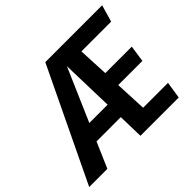

<svg xmlns="http://www.w3.org/2000/svg" viewBox="-206 -902 1113 1113"><g transform="rotate(-45 350.0 -346.0)"><path d="M473 -588 482 -401H699L684 -299H486L495 -104H699L683 0H369L365 -157H166L98 0H-51L281 -692H747L717 -588ZM362 -262 353 -587 212 -262Z"/></g></svg>

Font: Fira Sans Condensed SemiBold
Style: Italic
Weight: 600
Width: 3
Italic angle: -8°
Designer: bBox Type GmbH & Carrois Corporate GbR & Edenspiekermann AG
Foundry: bBox Type GmbH & Carrois Corporate GbR & Edenspiekermann AG
Version: Version 4.301